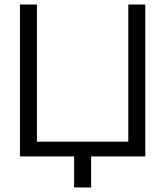

<svg xmlns="http://www.w3.org/2000/svg" viewBox="-20 -690 729 847"><path d="M68 0H307V137H382V0H621V-670H546V-65H143V-670H68Z"/></svg>

Font: LT Wave Alt Light
Style: Regular
Weight: 300
Designer: Daniel Lyons
Version: Version 2.5 (Glyphs App)